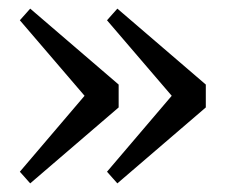

<svg xmlns="http://www.w3.org/2000/svg" viewBox="-20 -475 527 445"><path d="M50 -455 255 -279V-226L50 -50L26 -77L176 -253L26 -428ZM252 -455 457 -279V-226L252 -50L228 -77L378 -253L228 -428Z"/></svg>

Font: Source Serif Pro
Style: Regular
Weight: 400
Designer: Frank Grießhammer
Foundry: Adobe Systems Incorporated
Version: Version 2.000;PS 1.000;hotconv 16.6.51;makeotf.lib2.5.65220